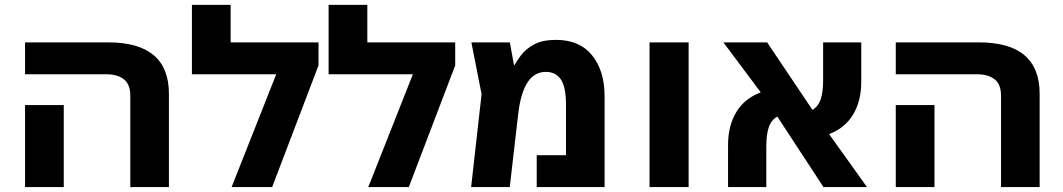

<svg xmlns="http://www.w3.org/2000/svg" viewBox="-20 -762 4331 782"><path d="M668 0H510.7V-372.1Q510.7 -418.5 484.6 -439Q458.5 -459.5 413.1 -459.5H82V-589.4H420.9Q668 -589.4 668 -379.9ZM239.7 0H82V-334H239.7Z M919.4 -742.2V-589.4H1277.3V-495.6L1088.4 0H923.3L1105 -459.5H761.7V-742.2Z M1476.1 -742.2V-589.4H1834V-495.6L1645 0H1480L1661.6 -459.5H1318.4V-742.2Z M2244.6 -599.6Q2340.8 -599.6 2391.6 -536.6Q2442.4 -473.6 2442.4 -370.1V0H2166V-129.9H2285.2V-335.9Q2285.2 -406.2 2264.9 -437.7Q2244.6 -469.2 2202.6 -469.2Q2109.9 -469.2 2090.3 -295.4L2056.2 0H1898.9L1941.4 -378.4L1899.9 -589.4H2056.6L2073.2 -498H2076.7Q2085 -514.6 2103.3 -538.6Q2121.6 -562.5 2155.5 -581.1Q2189.5 -599.6 2244.6 -599.6Z M2784.7 0H2625.5V-589.4H2784.7Z M3101.1 0H2945.3V-171.9Q2945.3 -250 2979.2 -305.9Q3013.2 -361.8 3078.6 -385.7L2926.3 -589.4H3104.5L3289.1 -314.5Q3313 -328.6 3322.8 -358.2Q3332.5 -387.7 3332.5 -434.6V-589.4H3487.8V-427.7Q3487.8 -351.1 3454.6 -295.7Q3421.4 -240.2 3356.9 -215.8L3511.2 0H3334L3146 -287.1Q3121.1 -273.4 3111.1 -243.4Q3101.1 -213.4 3101.1 -165.5Z M4214.4 0H4057.1V-372.1Q4057.1 -418.5 4031 -439Q4004.9 -459.5 3959.5 -459.5H3628.4V-589.4H3967.3Q4214.4 -589.4 4214.4 -379.9ZM3786.1 0H3628.4V-334H3786.1Z"/></svg>

Font: Lunasima
Style: Bold
Weight: 700
Designer: The DocRepair Project, Monotype Design Team
Foundry: Google
Version: Version 2.009